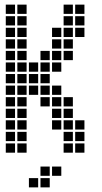

<svg xmlns="http://www.w3.org/2000/svg" viewBox="-20 -665 440 830"><path d="M5 -645V-605H45V-645ZM5 -595V-555H45V-595ZM5 -545V-505H45V-545ZM5 -495V-455H45V-495ZM5 -445V-405H45V-445ZM5 -395V-355H45V-395ZM5 -345V-305H45V-345ZM5 -295V-255H45V-295ZM5 -245V-205H45V-245ZM5 -195V-155H45V-195ZM5 -145V-105H45V-145ZM5 -95V-55H45V-95ZM5 -45V-5H45V-45ZM55 -45V-5H95V-45ZM55 -95V-55H95V-95ZM55 -145V-105H95V-145ZM55 -195V-155H95V-195ZM55 -245V-205H95V-245ZM55 -295V-255H95V-295ZM55 -345V-305H95V-345ZM55 -395V-355H95V-395ZM55 -445V-405H95V-445ZM55 -495V-455H95V-495ZM55 -545V-505H95V-545ZM55 -595V-555H95V-595ZM55 -645V-605H95V-645ZM105 -295V-255H145V-295ZM105 -345V-305H145V-345ZM105 -395V-355H145V-395ZM155 -445V-405H195V-445ZM155 -395V-355H195V-395ZM155 -345V-305H195V-345ZM155 -295V-255H195V-295ZM155 -245V-205H195V-245ZM205 -495V-455H245V-495ZM205 -445V-405H245V-445ZM205 -395V-355H245V-395ZM205 -295V-255H245V-295ZM205 -245V-205H245V-245ZM205 -195V-155H245V-195ZM255 -645V-605H295V-645ZM255 -595V-555H295V-595ZM255 -545V-505H295V-545ZM255 -495V-455H295V-495ZM255 -445V-405H295V-445ZM305 -645V-605H345V-645ZM305 -595V-555H345V-595ZM305 -45V-5H345V-45ZM305 -95V-55H345V-95ZM255 -45V-5H295V-45ZM255 -95V-55H295V-95ZM255 -145V-105H295V-145ZM255 -195V-155H295V-195ZM255 -245V-205H295V-245ZM205 -545V-505H245V-545ZM305 -145V-105H345V-145ZM205 -145V-105H245V-145ZM305 -545V-505H345V-545ZM205 55V95H245V55ZM155 55V95H195V55ZM155 105V145H195V105ZM105 105V145H145V105Z"/></svg>

Font: Nose Transport 13 Square
Style: Regular
Weight: 400
Designer: Nico Rohrbach
Foundry: Nose
Version: Version 1.400;Glyphs 3.2.3 (3260)